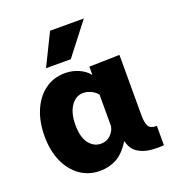

<svg xmlns="http://www.w3.org/2000/svg" viewBox="-139 -880 926 1005"><g transform="rotate(-20 323.5 -377.5)"><path d="M249 12Q185 12 137 -22.5Q89 -57 62.5 -117.5Q36 -178 36 -257Q36 -338 62.5 -400Q89 -462 137 -497Q185 -532 249 -532Q289 -532 324 -516.5Q359 -501 379 -476H381V-520L550 -524V-185Q550 -150 560 -128.5Q570 -107 607 -108V0Q570 3 531.5 -1Q493 -5 462 -25Q431 -45 420 -90H418Q382 -32 340 -10Q298 12 249 12ZM301 -120Q334 -120 355.5 -141.5Q377 -163 381 -189V-364Q366 -383 344 -392.5Q322 -402 303 -402Q262 -402 235 -363.5Q208 -325 208 -258Q208 -189 235 -154.5Q262 -120 301 -120ZM165 -590 252 -767H440L303 -590Z"/></g></svg>

Font: Murecho
Style: Bold
Weight: 700
Designer: Neil Summerour
Foundry: Positype
Version: Version 1.010; ttfautohint (v1.8.3)